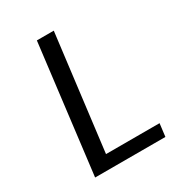

<svg xmlns="http://www.w3.org/2000/svg" viewBox="-174 -836 868 944"><g transform="rotate(-30 260.0 -363.5)"><path d="M89 0 178 -727H274L193 -73H497L488 0Z"/></g></svg>

Font: Expletus Sans
Style: Italic
Weight: 400
Italic angle: -7°
Designer: Jasper de Waard
Foundry: Designtown
Version: Version 7.500